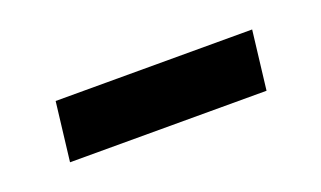

<svg xmlns="http://www.w3.org/2000/svg" viewBox="-29 -346 431 258"><g transform="rotate(-20 187.0 -217.0)"><path d="M52 -259H333L323 -175H42Z"/></g></svg>

Font: Rasa
Style: Italic
Weight: 400
Italic angle: -7.10001°
Designer: Anna Giedrys (Yrsa+Rasa design), David Brezina (Yrsa art-direction, Rasa art-direction, design)
Foundry: Rosetta Type Foundry
Version: Version 2.004